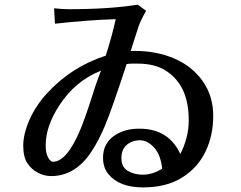

<svg xmlns="http://www.w3.org/2000/svg" viewBox="-20 -774 1040 827"><path d="M182.6 -372.1Q287.1 -486.3 435.5 -534.2Q461.9 -616.2 478.5 -691.4Q355.5 -687.5 216.8 -671.9L212.9 -738.3Q249 -734.4 276.4 -734.4Q452.1 -734.4 573.2 -753.9L609.4 -727.5Q585.9 -686.5 576.7 -659.7Q567.4 -632.8 543 -554.7H560.5Q656.2 -554.7 732.9 -521Q809.6 -487.3 854 -423.3Q898.4 -359.4 898.4 -274.9Q898.4 -190.4 865.2 -121.1Q832 -51.8 764.6 -9.3Q697.3 33.2 596.2 33.2Q495.1 33.2 448.2 -22.5Q423.8 -50.8 423.8 -94.7Q423.8 -154.3 468.8 -187Q513.7 -219.7 578.1 -219.7Q706.1 -220.7 756.8 -110.4Q793 -182.6 793 -255.9Q793 -329.1 770 -381.3Q747.1 -433.6 698.7 -466.8Q650.4 -500 572.3 -500H548.8Q536.1 -500 525.4 -498Q462.9 -306.6 434.1 -237.3Q405.3 -168 374 -121.1Q304.7 -15.6 200.2 -15.6Q169.9 -15.6 142.6 -30.3Q115.2 -44.9 97.7 -71.3Q80.1 -97.7 80.1 -147Q80.1 -196.3 106.9 -257.8Q133.8 -319.3 182.6 -372.1ZM176.8 -148.4Q176.8 -113.3 187.5 -95.2Q198.2 -77.1 208 -77.1Q281.2 -77.1 352.5 -286.1Q371.1 -340.8 382.3 -377Q393.6 -413.1 401.4 -433.1Q409.2 -453.1 415 -469.7Q304.7 -425.8 236.3 -321.3Q176.8 -230.5 176.8 -148.4ZM678.7 -46.9Q671.9 -108.4 643.1 -139.2Q614.3 -169.9 582 -169.9Q549.8 -169.9 526.4 -150.4Q502.9 -130.9 502.9 -92.8Q502.9 -54.7 530.3 -38.1Q557.6 -21.5 596.2 -21.5Q634.8 -21.5 678.7 -46.9Z"/></svg>

Font: GenEi LateMin v2
Style: Medium
Weight: 500
Designer: o_tamon (Modified)
Foundry: o_tamon / Adobe Systems Incorporated / FONT 910 / Philipp H. Poll
Version: Version 2.1;Original Version 1.004